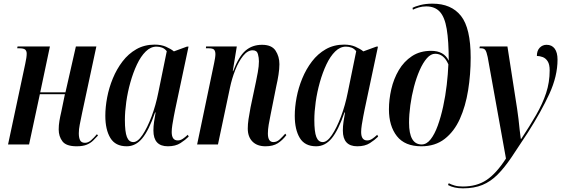

<svg xmlns="http://www.w3.org/2000/svg" viewBox="-20 -790 3082 1050"><path d="M399 10Q342 10 321.5 -17Q301 -44 301 -82Q301 -105 305 -129Q309 -153 315 -178L335 -275H198L139 0H24L118 -441Q122 -460 124 -473Q126 -486 126 -497Q126 -511 118 -518.5Q110 -526 83 -526H74L76 -536H253L200 -285H338L395 -536H507L429 -172Q421 -133 416 -108Q411 -83 411 -61Q411 -37 418 -23Q425 -9 445 -9Q462 -9 477.5 -22.5Q493 -36 510 -56L516 -49Q503 -35 489.5 -21.5Q476 -8 455 1Q434 10 399 10Z M673 10Q611 10 583.5 -35.5Q556 -81 556 -157Q556 -204 566 -257Q576 -310 597 -361Q618 -412 650 -454Q682 -496 726 -521Q770 -546 826 -546Q861 -546 887.5 -534.5Q914 -523 931 -509L1002 -535H1011L938 -191Q935 -176 930.5 -153Q926 -130 922.5 -107Q919 -84 919 -68Q919 -22 952 -22Q966 -22 979 -30.5Q992 -39 1007 -53L1012 -43Q994 -25 967 -7.5Q940 10 898 10Q819 10 819 -76Q819 -100 822.5 -123.5Q826 -147 831 -175H828Q794 -77 758 -33.5Q722 10 673 10ZM709 -13Q733 -13 759 -51.5Q785 -90 808.5 -152Q832 -214 846 -285L892 -510Q881 -524 866.5 -529.5Q852 -535 836 -535Q804 -535 777 -508.5Q750 -482 729 -437.5Q708 -393 693 -339.5Q678 -286 670.5 -232.5Q663 -179 663 -134Q663 -69 674 -41Q685 -13 709 -13Z M1432 10Q1386 10 1360.5 -16Q1335 -42 1335 -87Q1335 -110 1339 -138Q1343 -166 1350 -202L1380 -344Q1384 -362 1390 -395.5Q1396 -429 1396 -455Q1396 -474 1390.5 -494.5Q1385 -515 1362 -515Q1334 -515 1309.5 -484.5Q1285 -454 1266.5 -407Q1248 -360 1238 -312L1172 0H1058L1151 -445Q1154 -459 1156 -472Q1158 -485 1158 -494Q1158 -509 1151.5 -517.5Q1145 -526 1120 -526H1106L1107 -536H1275L1253 -401H1255Q1286 -482 1323 -513.5Q1360 -545 1413 -545Q1466 -545 1487 -513Q1508 -481 1508 -439Q1508 -413 1503 -381Q1498 -349 1491 -319L1460 -164Q1454 -135 1449.5 -108.5Q1445 -82 1445 -60Q1445 -13 1475 -13Q1494 -13 1509.5 -27.5Q1525 -42 1540 -59L1546 -51Q1525 -23 1499 -6.5Q1473 10 1432 10Z M1709 10Q1647 10 1619.5 -35.5Q1592 -81 1592 -157Q1592 -204 1602 -257Q1612 -310 1633 -361Q1654 -412 1686 -454Q1718 -496 1762 -521Q1806 -546 1862 -546Q1897 -546 1923.5 -534.5Q1950 -523 1967 -509L2038 -535H2047L1974 -191Q1971 -176 1966.5 -153Q1962 -130 1958.5 -107Q1955 -84 1955 -68Q1955 -22 1988 -22Q2002 -22 2015 -30.5Q2028 -39 2043 -53L2048 -43Q2030 -25 2003 -7.5Q1976 10 1934 10Q1855 10 1855 -76Q1855 -100 1858.5 -123.5Q1862 -147 1867 -175H1864Q1830 -77 1794 -33.5Q1758 10 1709 10ZM1745 -13Q1769 -13 1795 -51.5Q1821 -90 1844.5 -152Q1868 -214 1882 -285L1928 -510Q1917 -524 1902.5 -529.5Q1888 -535 1872 -535Q1840 -535 1813 -508.5Q1786 -482 1765 -437.5Q1744 -393 1729 -339.5Q1714 -286 1706.5 -232.5Q1699 -179 1699 -134Q1699 -69 1710 -41Q1721 -13 1745 -13Z M2284 10Q2194 10 2150.5 -45.5Q2107 -101 2107 -192Q2107 -246 2120 -302.5Q2133 -359 2161 -406.5Q2189 -454 2233 -483Q2277 -512 2338 -512Q2408 -512 2434 -458Q2434 -566 2423 -631.5Q2412 -697 2385 -726Q2358 -755 2311 -755Q2289 -755 2270.5 -749.5Q2252 -744 2238 -737L2236 -747Q2250 -755 2279 -762.5Q2308 -770 2345 -770Q2448 -770 2501 -703Q2554 -636 2554 -475Q2554 -383 2540 -296Q2526 -209 2495 -140Q2464 -71 2412 -30.5Q2360 10 2284 10ZM2286 0Q2313 0 2335 -28Q2357 -56 2374 -103Q2391 -150 2403.5 -207.5Q2416 -265 2423 -325Q2430 -385 2432 -438Q2407 -496 2360 -496Q2336 -496 2314.5 -471.5Q2293 -447 2275 -406Q2257 -365 2244 -315.5Q2231 -266 2224 -214.5Q2217 -163 2217 -119Q2217 0 2286 0Z M2512 240Q2463 240 2430 222L2434 212Q2447 219 2466 224.5Q2485 230 2511 230Q2587 230 2640.5 194.5Q2694 159 2747 77L2647 -478Q2641 -507 2634 -516.5Q2627 -526 2610 -526H2602L2604 -536H2755L2808 -195Q2812 -171 2815.5 -139.5Q2819 -108 2822 -79Q2825 -50 2828 -31H2831Q2877 -101 2912 -161.5Q2947 -222 2966.5 -281Q2986 -340 2986 -405Q2986 -438 2975 -455Q2964 -472 2947.5 -478Q2931 -484 2916 -484Q2916 -513 2931.5 -529Q2947 -545 2969 -545Q2998 -545 3013.5 -524Q3029 -503 3029 -464Q3029 -374 2984.5 -277Q2940 -180 2866 -64Q2816 13 2777 70.5Q2738 128 2700.5 165.5Q2663 203 2618 221.5Q2573 240 2512 240Z"/></svg>

Font: Noto Serif Display ExtraCondensed SemiBold
Style: Italic
Weight: 600
Width: 2
Italic angle: -12°
Designer: Monotype Design Team
Foundry: Monotype Imaging Inc.
Version: Version 2.009